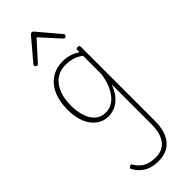

<svg xmlns="http://www.w3.org/2000/svg" viewBox="-420 -877 1438 1438"><g transform="rotate(-45 299.0 -158.5)"><path d="M287 519Q217 519 172.5 492.5Q128 466 99 417Q95 410 97 404.5Q99 399 107 395Q114 388 120.5 390.5Q127 393 129 399Q154 441 192 462.5Q230 484 292 484Q340 484 373.5 462Q407 440 425 395.5Q443 351 443 282V-136Q420 -76 389.5 -43Q359 -10 325 3.5Q291 17 259 17Q206 17 164.5 -13Q123 -43 99 -99Q75 -155 75 -235Q75 -285 84.5 -328.5Q94 -372 113 -407Q132 -442 160 -467Q188 -492 225 -505.5Q262 -519 309 -519Q345 -519 377 -509Q409 -499 443 -478V-500Q443 -508 447.5 -511.5Q452 -515 461 -515Q471 -515 475 -511.5Q479 -508 479 -500V285Q479 363 456 414.5Q433 466 390.5 492.5Q348 519 287 519ZM265 -18Q302 -18 337 -39.5Q372 -61 400.5 -110Q429 -159 443 -242V-440Q406 -467 371.5 -476Q337 -485 305 -485Q270 -485 240 -474.5Q210 -464 187.5 -443.5Q165 -423 148.5 -393Q132 -363 123.5 -324.5Q115 -286 115 -238Q115 -177 131.5 -126.5Q148 -76 181.5 -47Q215 -18 265 -18ZM149 -630Q142 -630 136.5 -635.5Q131 -641 131 -648Q131 -650 132.5 -653Q134 -656 136 -659L279 -828Q284 -833 287.5 -834.5Q291 -836 295 -836Q299 -836 303 -834.5Q307 -833 311 -828L454 -659Q457 -656 458 -653Q459 -650 459 -648Q459 -641 453.5 -635.5Q448 -630 441 -630Q437 -630 434.5 -632Q432 -634 429 -636L295 -784L161 -636Q159 -634 156 -632Q153 -630 149 -630Z"/></g></svg>

Font: Playwrite NG Modern Thin
Style: Regular
Weight: 250
Designer: Veronika Burian, José Scaglione
Foundry: TypeTogether
Version: Version 1.002